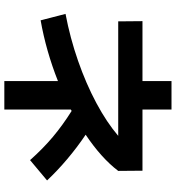

<svg xmlns="http://www.w3.org/2000/svg" viewBox="18 -806 827 904"><g transform="rotate(90 432.0 -354.5)"><path d="M620.1 -497.1H81.1L80.1 -611.3H362.3V-748H496.1V-611.3H784.2L785.2 -497.1Q724.6 -417.5 614.7 -343.8Q674.3 -303.7 729.5 -257.1Q784.7 -210.4 830.1 -162.1L734.4 -82Q680.7 -142.6 625.5 -189Q570.3 -235.4 502.9 -277.8L496.1 -273.9V39.1H362.3V-213.4Q220.2 -157.2 76.2 -131.8L45.9 -249Q159.2 -270.5 267.1 -308.1Q375 -345.7 465.8 -394.3Q556.6 -442.9 620.1 -497.1Z"/></g></svg>

Font: Pretendard GOV
Style: Bold
Weight: 700
Designer: Base glyphs from Inter by Rasmus Andersson; Hangeul glyphs from Noto Sans CJK(Source Han Sans) by Jang Soo-young and Kan
Foundry: Kil Hyung-jin
Version: Version 1.309